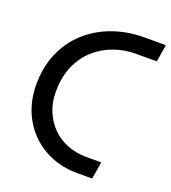

<svg xmlns="http://www.w3.org/2000/svg" viewBox="-129 -797 797 893"><g transform="rotate(20 269.5 -350.0)"><path d="M356 0Q285 0 226.5 -24Q168 -48 125 -91.5Q82 -135 58.5 -194Q35 -253 35 -323Q35 -410 65.5 -480Q96 -550 150.5 -599Q205 -648 277.5 -674Q350 -700 433 -700H539L525 -615H424Q365 -615 312.5 -596Q260 -577 219 -539.5Q178 -502 155 -447.5Q132 -393 132 -322Q132 -268 150.5 -224.5Q169 -181 201 -149.5Q233 -118 276.5 -101.5Q320 -85 369 -85H443L429 0Z"/></g></svg>

Font: MuseoModerno
Style: Italic
Weight: 400
Italic angle: -9°
Designer: Pablo Cosgaya, Héctor Gatti, Marcela Romero, and the Authors of The MuseoModerno Project.
Foundry: Omnibus-Type Team
Version: Version 1.003